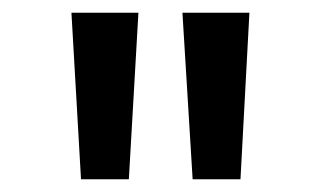

<svg xmlns="http://www.w3.org/2000/svg" viewBox="-20 -765 504 301"><path d="M107 -484H182L197 -745H92ZM282 -484H357L371 -745H266Z"/></svg>

Font: Custom Plus Jakarta Sans SemiBold
Style: Regular
Weight: 600
Designer: Gumpita Rahayu & FullSphere
Foundry: Tokotype & FullSphere
Version: Version 1.001;hotconv 1.0.117;makeotfexe 2.5.65602